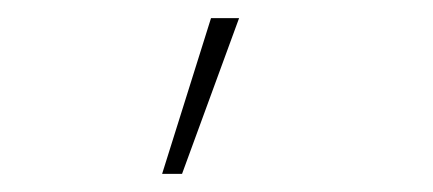

<svg xmlns="http://www.w3.org/2000/svg" viewBox="-20 -116 478 212"><path d="M181 76H159L213 -96H244Z"/></svg>

Font: Inconsolata SemiCondensed ExtraLight
Style: Regular
Weight: 200
Width: 4
Monospace: yes
Designer: Raph Levien, Cyreal, Brenton Simpson
Foundry: Raph Levien, Cyreal, Google
Version: Version 3.100; ttfautohint (v1.8.4.7-5d5b)